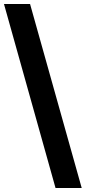

<svg xmlns="http://www.w3.org/2000/svg" viewBox="-20 -828 432 968"><path d="M260 120 0 -808H131.5L392 120Z"/></svg>

Font: Encode Sans Semi Expanded SemiBold
Style: Regular
Weight: 600
Width: 6
Designer: Multiple Designers
Foundry: Impallari Type
Version: Version 3.000; ttfautohint (v1.8.3) -l 8 -r 50 -G 200 -x 14 